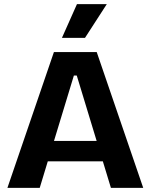

<svg xmlns="http://www.w3.org/2000/svg" viewBox="-20 -913 732 933"><path d="M16 0 242 -660H450L676 0H519L353 -546H339L173 0ZM143 -129V-228H570V-129ZM393 -729H281L354 -893H499Z"/></svg>

Font: Bricolage Grotesque 24pt
Style: Bold
Weight: 700
Designer: Mathieu Triay
Foundry: Atelier Triay
Version: Version 1.001;gftools[0.9.33.dev8+g029e19f]